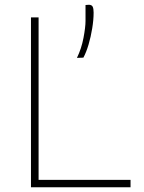

<svg xmlns="http://www.w3.org/2000/svg" viewBox="-20 -786 606 806"><path d="M110 0V-713H142V-31H528V0ZM303 -543Q322 -582 330.5 -627Q339 -672 339 -698V-765L354 -766Q365.5 -765.5 369.2 -757.5Q373 -749.5 373 -733Q373 -703 367.2 -667.5Q361.5 -632 351.8 -599Q342 -566 330 -544Z"/></svg>

Font: Heraclito Thin
Style: Regular
Weight: 100
Designer: Kostas Bartsokas (font) & Cristiano Sobral (main changes)
Foundry: Kostas Bartsokas (font) & Cristiano Sobral (main changes)
Version: Version 1.00;July 8, 2020;FontCreator 13.0.0.2655 64-bit